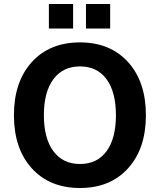

<svg xmlns="http://www.w3.org/2000/svg" viewBox="-20 -945 813 976"><path d="M386.7 10.7Q232.4 10.7 141.6 -89.4Q50.8 -189.5 50.8 -359.4Q50.8 -529.3 141.6 -629.4Q232.4 -729.5 386.7 -729.5Q540 -729.5 630.9 -629.4Q721.7 -529.3 721.7 -359.4Q721.7 -189.5 630.9 -89.4Q540 10.7 386.7 10.7ZM251.5 -542.5Q203.1 -477.5 203.1 -359.4Q203.1 -241.2 251.5 -176.3Q299.8 -111.3 386.7 -111.3Q473.6 -111.3 521.5 -176.3Q569.3 -241.2 569.3 -359.4Q569.3 -477.5 521.5 -542.5Q473.6 -607.4 386.7 -607.4Q299.8 -607.4 251.5 -542.5ZM228.5 -799.8V-924.8H351.6V-799.8ZM417 -799.8V-924.8H540V-799.8Z"/></svg>

Font: Min Sans Bold
Style: Regular
Weight: 700
Designer: Jinseong-Kim, NotoSansCJK, Nunito
Foundry: Jinseong-Kim
Version: Version 1.400;Glyphs 3.1.2 (3151)